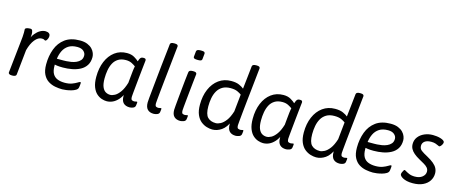

<svg xmlns="http://www.w3.org/2000/svg" viewBox="-44 -1364 4726 1982"><g transform="rotate(15 2319.5 -373.0)"><path d="M319 -529Q329 -529 340.5 -526Q352 -523 360.5 -514.5Q369 -506 369 -491Q369 -478 364.5 -465.5Q360 -453 353 -444Q346 -435 340 -435Q334 -435 327 -440.5Q320 -446 301 -446Q262 -446 228 -404Q194 -362 174 -288Q169 -240 164 -192.5Q159 -145 155 -106Q151 -67 148.5 -43.5Q146 -20 146 -20Q143 2 104 2H100Q80 2 71 -4Q62 -10 62 -19L100 -373Q102 -385 104 -412Q106 -439 106 -457Q106 -470 105.5 -477Q105 -484 105 -491Q105 -502 117.5 -507Q130 -512 144 -513Q158 -514 161 -514Q177 -514 182.5 -499Q188 -484 188 -464Q188 -443 184.5 -421.5Q181 -400 179 -387L173 -400Q188 -440 211 -468.5Q234 -497 262 -513Q290 -529 319 -529Z M687 -529Q734 -529 766.5 -515.5Q799 -502 818.5 -481.5Q838 -461 846.5 -438Q855 -415 855 -396Q855 -344 832.5 -308.5Q810 -273 771 -252Q732 -231 684 -222Q636 -213 585 -213Q549 -213 523.5 -216.5Q498 -220 482 -224L499 -259V-210Q499 -154 517 -123Q535 -92 568 -79Q601 -66 645 -66Q690 -66 722 -78Q754 -90 773.5 -102.5Q793 -115 800 -115Q803 -115 805 -113.5Q807 -112 807 -103Q807 -102 806.5 -95Q806 -88 805 -78Q804 -68 802 -58Q799 -40 779.5 -28Q760 -16 733 -8.5Q706 -1 680 2.5Q654 6 638 6Q601 6 561.5 -1.5Q522 -9 488 -30.5Q454 -52 433 -93Q412 -134 412 -201Q412 -290 440 -365Q468 -440 528.5 -484.5Q589 -529 687 -529ZM678 -457Q620 -457 584 -433.5Q548 -410 529 -371Q510 -332 504 -285H575Q584 -285 606 -286Q628 -287 655.5 -291.5Q683 -296 708.5 -307Q734 -318 751 -337.5Q768 -357 768 -388Q768 -416 744.5 -436.5Q721 -457 678 -457Z M1190 -529Q1237 -529 1269 -510Q1301 -491 1317 -475Q1322 -490 1327 -501Q1332 -512 1340 -518.5Q1348 -525 1362 -525H1368Q1383 -525 1388 -519.5Q1393 -514 1393 -504Q1393 -504 1390 -477Q1387 -450 1382.5 -407.5Q1378 -365 1373 -316Q1368 -267 1363.5 -221.5Q1359 -176 1356 -145Q1353 -114 1353 -107Q1353 -76 1365 -71Q1377 -66 1389 -66Q1398 -66 1404.5 -68.5Q1411 -71 1416 -71Q1422 -71 1422 -64Q1422 -63 1421.5 -53.5Q1421 -44 1418 -27Q1414 -8 1392.5 -1Q1371 6 1358 6Q1315 6 1291.5 -17.5Q1268 -41 1268 -92V-141L1283 -135Q1263 -84 1235 -53Q1207 -22 1176 -8Q1145 6 1112 6Q1088 6 1059 -3.5Q1030 -13 1004 -36.5Q978 -60 961.5 -102.5Q945 -145 945 -210Q945 -303 975 -375Q1005 -447 1060 -488Q1115 -529 1190 -529ZM1198 -456Q1148 -456 1115.5 -435.5Q1083 -415 1065 -381Q1047 -347 1039.5 -304Q1032 -261 1032 -216Q1032 -159 1045.5 -126.5Q1059 -94 1081.5 -80.5Q1104 -67 1131 -67Q1153 -67 1180 -81.5Q1207 -96 1234 -133Q1261 -170 1281 -236Q1284 -269 1287 -299Q1290 -329 1292 -348Q1294 -367 1294 -367Q1295 -380 1297.5 -392.5Q1300 -405 1302 -417Q1288 -428 1261.5 -442Q1235 -456 1198 -456Z M1637 -752Q1658 -752 1666.5 -746.5Q1675 -741 1675 -730Q1675 -730 1671.5 -698Q1668 -666 1662.5 -612.5Q1657 -559 1650 -494.5Q1643 -430 1636 -364.5Q1629 -299 1623.5 -243Q1618 -187 1614.5 -150Q1611 -113 1611 -107Q1611 -76 1623 -71Q1635 -66 1647 -66Q1656 -66 1663 -68.5Q1670 -71 1674 -71Q1680 -71 1680 -64Q1680 -63 1679.5 -53.5Q1679 -44 1676 -27Q1672 -8 1651 -1Q1630 6 1616 6Q1573 6 1549.5 -17.5Q1526 -41 1526 -92Q1526 -102 1529.5 -141Q1533 -180 1539 -237.5Q1545 -295 1551.5 -361Q1558 -427 1565 -492Q1572 -557 1578 -610.5Q1584 -664 1587.5 -696.5Q1591 -729 1591 -730Q1592 -742 1603 -747Q1614 -752 1633 -752Z M1897 -525Q1918 -525 1926.5 -519.5Q1935 -514 1935 -503Q1935 -503 1932 -476.5Q1929 -450 1924.5 -407.5Q1920 -365 1915 -316.5Q1910 -268 1905.5 -223Q1901 -178 1898 -146Q1895 -114 1895 -107Q1895 -76 1906.5 -71Q1918 -66 1930 -66Q1939 -66 1946 -68.5Q1953 -71 1957 -71Q1963 -71 1963 -64Q1963 -63 1962.5 -53.5Q1962 -44 1959 -27Q1955 -8 1934 -1Q1913 6 1899 6Q1857 6 1833.5 -17Q1810 -40 1810 -89Q1810 -99 1813 -133Q1816 -167 1820.5 -214Q1825 -261 1830 -311.5Q1835 -362 1839.5 -405.5Q1844 -449 1847.5 -476Q1851 -503 1851 -503Q1854 -525 1893 -525ZM1925 -752Q1946 -752 1954.5 -747Q1963 -742 1963 -730L1957 -671Q1957 -661 1948.5 -655Q1940 -649 1919 -649H1907Q1887 -649 1876 -653.5Q1865 -658 1865 -671L1871 -730Q1874 -752 1913 -752Z M2513 -752Q2534 -752 2542.5 -746.5Q2551 -741 2551 -730Q2551 -730 2547.5 -698Q2544 -666 2538.5 -612.5Q2533 -559 2526 -494.5Q2519 -430 2512 -364.5Q2505 -299 2499.5 -243Q2494 -187 2490.5 -150Q2487 -113 2487 -107Q2487 -76 2499 -71Q2511 -66 2523 -66Q2532 -66 2539 -68.5Q2546 -71 2550 -71Q2556 -71 2556 -64Q2556 -63 2555.5 -53.5Q2555 -44 2552 -27Q2548 -8 2527 -1Q2506 6 2492 6Q2449 6 2425.5 -17.5Q2402 -41 2402 -92V-141L2417 -134Q2386 -58 2339 -26Q2292 6 2241 6Q2214 6 2181.5 -3.5Q2149 -13 2119.5 -36.5Q2090 -60 2071.5 -102.5Q2053 -145 2053 -210Q2053 -303 2084 -375Q2115 -447 2171.5 -488Q2228 -529 2304 -529Q2356 -529 2388.5 -514.5Q2421 -500 2440 -484Q2448 -554 2454 -610Q2460 -666 2463.5 -698Q2467 -730 2467 -730Q2470 -752 2509 -752ZM2316 -456Q2264 -456 2230 -435.5Q2196 -415 2176.5 -381Q2157 -347 2149 -304Q2141 -261 2141 -216Q2141 -130 2172.5 -98.5Q2204 -67 2260 -67Q2282 -67 2310 -81.5Q2338 -96 2365.5 -132Q2393 -168 2414 -234L2433 -418Q2418 -430 2390 -443Q2362 -456 2316 -456Z M2862 -529Q2909 -529 2941 -510Q2973 -491 2989 -475Q2994 -490 2999 -501Q3004 -512 3012 -518.5Q3020 -525 3034 -525H3040Q3055 -525 3060 -519.5Q3065 -514 3065 -504Q3065 -504 3062 -477Q3059 -450 3054.5 -407.5Q3050 -365 3045 -316Q3040 -267 3035.5 -221.5Q3031 -176 3028 -145Q3025 -114 3025 -107Q3025 -76 3037 -71Q3049 -66 3061 -66Q3070 -66 3076.5 -68.5Q3083 -71 3088 -71Q3094 -71 3094 -64Q3094 -63 3093.5 -53.5Q3093 -44 3090 -27Q3086 -8 3064.5 -1Q3043 6 3030 6Q2987 6 2963.5 -17.5Q2940 -41 2940 -92V-141L2955 -135Q2935 -84 2907 -53Q2879 -22 2848 -8Q2817 6 2784 6Q2760 6 2731 -3.5Q2702 -13 2676 -36.5Q2650 -60 2633.5 -102.5Q2617 -145 2617 -210Q2617 -303 2647 -375Q2677 -447 2732 -488Q2787 -529 2862 -529ZM2870 -456Q2820 -456 2787.5 -435.5Q2755 -415 2737 -381Q2719 -347 2711.5 -304Q2704 -261 2704 -216Q2704 -159 2717.5 -126.5Q2731 -94 2753.5 -80.5Q2776 -67 2803 -67Q2825 -67 2852 -81.5Q2879 -96 2906 -133Q2933 -170 2953 -236Q2956 -269 2959 -299Q2962 -329 2964 -348Q2966 -367 2966 -367Q2967 -380 2969.5 -392.5Q2972 -405 2974 -417Q2960 -428 2933.5 -442Q2907 -456 2870 -456Z M3623 -752Q3644 -752 3652.5 -746.5Q3661 -741 3661 -730Q3661 -730 3657.5 -698Q3654 -666 3648.5 -612.5Q3643 -559 3636 -494.5Q3629 -430 3622 -364.5Q3615 -299 3609.5 -243Q3604 -187 3600.5 -150Q3597 -113 3597 -107Q3597 -76 3609 -71Q3621 -66 3633 -66Q3642 -66 3649 -68.5Q3656 -71 3660 -71Q3666 -71 3666 -64Q3666 -63 3665.5 -53.5Q3665 -44 3662 -27Q3658 -8 3637 -1Q3616 6 3602 6Q3559 6 3535.5 -17.5Q3512 -41 3512 -92V-141L3527 -134Q3496 -58 3449 -26Q3402 6 3351 6Q3324 6 3291.5 -3.5Q3259 -13 3229.5 -36.5Q3200 -60 3181.5 -102.5Q3163 -145 3163 -210Q3163 -303 3194 -375Q3225 -447 3281.5 -488Q3338 -529 3414 -529Q3466 -529 3498.5 -514.5Q3531 -500 3550 -484Q3558 -554 3564 -610Q3570 -666 3573.5 -698Q3577 -730 3577 -730Q3580 -752 3619 -752ZM3426 -456Q3374 -456 3340 -435.5Q3306 -415 3286.5 -381Q3267 -347 3259 -304Q3251 -261 3251 -216Q3251 -130 3282.5 -98.5Q3314 -67 3370 -67Q3392 -67 3420 -81.5Q3448 -96 3475.5 -132Q3503 -168 3524 -234L3543 -418Q3528 -430 3500 -443Q3472 -456 3426 -456Z M4008 -529Q4055 -529 4087.5 -515.5Q4120 -502 4139.5 -481.5Q4159 -461 4167.5 -438Q4176 -415 4176 -396Q4176 -344 4153.5 -308.5Q4131 -273 4092 -252Q4053 -231 4005 -222Q3957 -213 3906 -213Q3870 -213 3844.5 -216.5Q3819 -220 3803 -224L3820 -259V-210Q3820 -154 3838 -123Q3856 -92 3889 -79Q3922 -66 3966 -66Q4011 -66 4043 -78Q4075 -90 4094.5 -102.5Q4114 -115 4121 -115Q4124 -115 4126 -113.5Q4128 -112 4128 -103Q4128 -102 4127.5 -95Q4127 -88 4126 -78Q4125 -68 4123 -58Q4120 -40 4100.5 -28Q4081 -16 4054 -8.5Q4027 -1 4001 2.5Q3975 6 3959 6Q3922 6 3882.5 -1.5Q3843 -9 3809 -30.5Q3775 -52 3754 -93Q3733 -134 3733 -201Q3733 -290 3761 -365Q3789 -440 3849.5 -484.5Q3910 -529 4008 -529ZM3999 -457Q3941 -457 3905 -433.5Q3869 -410 3850 -371Q3831 -332 3825 -285H3896Q3905 -285 3927 -286Q3949 -287 3976.5 -291.5Q4004 -296 4029.5 -307Q4055 -318 4072 -337.5Q4089 -357 4089 -388Q4089 -416 4065.5 -436.5Q4042 -457 3999 -457Z M4459 -529Q4477 -529 4499 -526.5Q4521 -524 4540.5 -518Q4560 -512 4572.5 -503.5Q4585 -495 4585 -483Q4585 -474 4579 -462Q4573 -450 4564.5 -441.5Q4556 -433 4551 -433Q4545 -433 4537 -438Q4525 -444 4506.5 -450.5Q4488 -457 4460 -457Q4416 -457 4391.5 -439Q4367 -421 4367 -390Q4367 -359 4390.5 -341Q4414 -323 4458 -300Q4502 -276 4529.5 -253Q4557 -230 4569.5 -205Q4582 -180 4582 -150Q4582 -108 4559.5 -72.5Q4537 -37 4492.5 -15.5Q4448 6 4383 6Q4347 6 4321 0Q4295 -6 4277.5 -15.5Q4260 -25 4251.5 -35Q4243 -45 4243 -53Q4243 -62 4248 -74Q4253 -86 4259 -95.5Q4265 -105 4269 -105Q4271 -105 4275 -103Q4279 -101 4284 -98Q4298 -89 4324 -77.5Q4350 -66 4387 -66Q4437 -66 4466.5 -90Q4496 -114 4496 -147Q4496 -172 4480.5 -189.5Q4465 -207 4440.5 -220.5Q4416 -234 4390 -249Q4352 -270 4327.5 -291Q4303 -312 4291 -335Q4279 -358 4279 -386Q4279 -429 4303.5 -461Q4328 -493 4369 -511Q4410 -529 4459 -529Z"/></g></svg>

Font: Asap VF Beta
Style: Italic
Weight: 400
Italic angle: -6°
Designer: Pablo Cosgaya
Foundry: Pablo Cosgaya
Version: Version 1.007